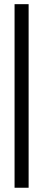

<svg xmlns="http://www.w3.org/2000/svg" viewBox="-20 -756 204 907"><path d="M48.8 130.9V-736.3H115.2V130.9Z"/></svg>

Font: Post No Bills Jaffna SemiBold
Style: Regular
Weight: 600
Designer: Kosala Senevirathne, Siva Puranthara, Lasantha Premarathna, Tharique Azeez
Foundry: Mooniak
Version: Version 1.220 ; ttfautohint (v1.6)